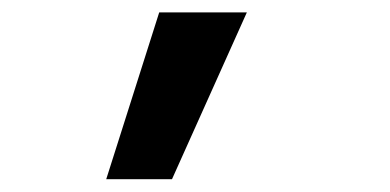

<svg xmlns="http://www.w3.org/2000/svg" viewBox="-20 -184 626 308"><path d="M235.4 -164.1H376L255.9 103.5H150.4Z"/></svg>

Font: Thabit-Bold
Style: Bold
Weight: 700
Designer: Regenerated by Nadim Shaikli
Foundry: MAK Alagha
Version: 0.01